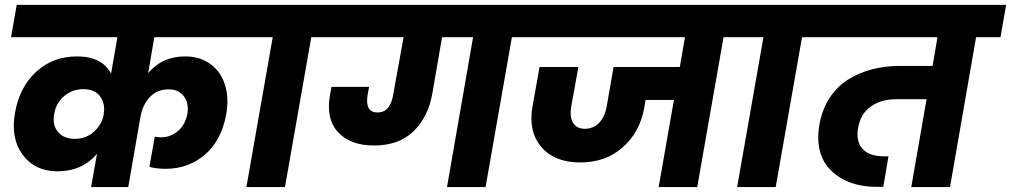

<svg xmlns="http://www.w3.org/2000/svg" viewBox="-20 -760 4107 780"><path d="M350.1 0 374 -134.8Q313 -64 212.9 -64Q122.1 -64 72.3 -131.1Q22.5 -198.2 41 -301.8Q59.1 -406.2 127 -468.5Q194.8 -530.8 293 -530.8Q394.5 -530.8 431.2 -460.9L457 -608.9H24.9L47.9 -740.2H1046.9L1023.9 -608.9H606.9L582 -462.9Q638.7 -530.8 731.9 -530.8Q793.5 -530.8 835.9 -499Q878.4 -467.3 894.5 -413.8Q910.6 -360.4 898.9 -294.9Q879.4 -189 812.3 -131.6Q745.1 -74.2 652.8 -74.2Q617.7 -74.2 586.9 -82L608.9 -205.1Q617.7 -202.1 633.8 -202.1Q672.9 -202.1 702.9 -227.8Q732.9 -253.4 741.2 -297.9Q748 -339.8 727.3 -368.4Q706.5 -397 665 -397Q618.7 -397 589.1 -366Q559.6 -335 550.8 -286.1L501 0ZM284.2 -195.8Q330.6 -196.3 362.1 -225.3Q393.6 -254.4 400.9 -292L401.9 -295.9L400.9 -294.9Q408.7 -337.4 387.2 -367.7Q365.7 -397.9 318.8 -397.9Q274.4 -397.9 241 -369.9Q207.5 -341.8 200.2 -296.9Q191.9 -252 215.8 -223.9Q239.7 -195.8 284.2 -195.8Z M981 0 1087.9 -608.9H989.7L1012.7 -740.2H1365.7L1342.8 -608.9H1244.6L1137.7 0Z M1795.9 0 1901.9 -608.9H1775.9L1736.8 -382.8Q1720.7 -286.6 1661.1 -227.8Q1601.6 -168.9 1499.5 -168.9Q1402.8 -168.9 1353 -223.4Q1303.2 -277.8 1320.8 -375Q1324.7 -397.5 1326.7 -407.2H1479.5L1473.6 -376Q1461.4 -303.2 1513.7 -303.2Q1543 -303.2 1558.1 -324.5Q1573.2 -345.7 1577.6 -377L1619.6 -608.9H1308.6L1331.5 -740.2H2180.7L2157.7 -608.9H2059.6L1952.6 0Z M2123.5 -608.9 2146.5 -740.2H3040.5L3016.6 -608.9H2919.4L2812.5 0H2655.8L2717.8 -354H2602.5L2597.7 -324.2Q2580.1 -223.6 2510 -161.6Q2439.9 -99.6 2336.4 -100.1Q2232.4 -100.1 2178.7 -163.6Q2125 -227.1 2143.6 -329.1L2171.9 -487.8H2329.6L2300.8 -328.1Q2293.5 -285.6 2307.9 -261.2Q2322.3 -236.8 2356.4 -236.8Q2390.6 -236.8 2414.1 -261.2Q2437.5 -285.6 2444.8 -328.1L2472.7 -487.8H2741.7L2762.7 -608.9Z M2974.6 0 3081.5 -608.9H2983.4L3006.3 -740.2H3359.4L3336.4 -608.9H3238.3L3131.3 0Z M3302.2 -608.9 3325.2 -740.2H4067.4L4044.4 -608.9H3945.3L3839.4 0H3682.1L3744.1 -356.9H3620.1Q3558.6 -356.9 3517.3 -327.1Q3476.1 -297.4 3466.3 -242.2Q3456.1 -188 3482.9 -156.5Q3509.8 -125 3571.3 -125H3589.4L3568.4 -1H3540.5Q3498.5 -1 3460.9 -10.3Q3423.3 -19.5 3391.6 -39.3Q3359.9 -59.1 3338.4 -87.6Q3316.9 -116.2 3308.3 -157.7Q3299.8 -199.2 3308.1 -249Q3318.4 -312 3348.9 -359.9Q3379.4 -407.7 3424.3 -436Q3469.2 -464.4 3522.2 -478.3Q3575.2 -492.2 3636.2 -492.2H3768.6L3788.6 -608.9Z"/></svg>

Font: SVN-Poppins
Style: Bold Italic
Weight: 700
Italic angle: -10°
Designer: Ninad Kale (Devanagari), Jonny Pinhorn (Latin)
Foundry: Indian Type Foundry
Version: Version 3.002 2017